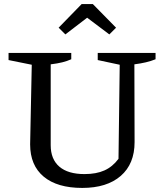

<svg xmlns="http://www.w3.org/2000/svg" viewBox="-20 -913 800 943"><path d="M384 10Q261 10 194.5 -45.5Q128 -101 128 -204L136 -595L22 -618V-653H330V-622Q310 -613 286 -607Q262 -601 229 -597V-200Q229 -131 271.5 -94.5Q314 -58 395 -58Q453 -58 493 -76Q533 -94 562 -133L568 -595L460 -618V-653H744V-622Q722 -613 696.5 -607Q671 -601 640 -597L641 -215Q641 -108 573 -49Q505 10 384 10ZM436 -893 550 -777 517 -744 408 -826 301 -744 268 -777 381 -893Z"/></svg>

Font: Piazzolla 24pt Medium
Style: Regular
Weight: 500
Designer: Juan Pablo del Peral
Foundry: Huerta Tipografica
Version: Version 2.005